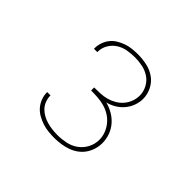

<svg xmlns="http://www.w3.org/2000/svg" viewBox="-126 -1006 853 853"><g transform="rotate(45 300.0 -580.0)"><path d="M302 -317Q283 -317 263.5 -319Q244 -321 226 -327Q208 -333 191 -342.5Q174 -352 161.5 -366.5Q149 -381 142 -399.5Q135 -418 135 -437V-439H156V-437Q156 -421 162 -405Q168 -389 179.5 -377Q191 -365 205.5 -357Q220 -349 236 -344.5Q252 -340 268.5 -338Q285 -336 302 -336Q328 -336 354.5 -341.5Q381 -347 402.5 -362.5Q424 -378 436.5 -402Q449 -426 449 -453Q449 -474 441.5 -493.5Q434 -513 420.5 -529.5Q407 -546 389 -557Q371 -568 351 -573.5Q331 -579 310 -580.5Q289 -582 268 -582V-601Q288 -601 307.5 -602Q327 -603 345.5 -608Q364 -613 381 -623Q398 -633 410.5 -647.5Q423 -662 430 -680.5Q437 -699 437 -719Q437 -743 425.5 -765Q414 -787 394 -800.5Q374 -814 350 -819Q326 -824 302 -824Q279 -824 255.5 -820Q232 -816 212 -803.5Q192 -791 179.5 -770Q167 -749 167 -725V-722H146V-726Q146 -744 152 -761.5Q158 -779 169.5 -793.5Q181 -808 197 -817.5Q213 -827 230 -833Q247 -839 265.5 -841Q284 -843 302 -843Q330 -843 358 -837Q386 -831 409 -815Q432 -799 445 -773Q458 -747 458 -719Q458 -697 450 -675.5Q442 -654 427.5 -637Q413 -620 393.5 -608.5Q374 -597 353 -592Q377 -586 398.5 -573.5Q420 -561 436 -542.5Q452 -524 460.5 -500.5Q469 -477 469 -452Q469 -432 463 -412.5Q457 -393 445.5 -376.5Q434 -360 417 -348Q400 -336 381 -329.5Q362 -323 342 -320Q322 -317 302 -317Z"/></g></svg>

Font: Iosevka Aile Thin
Style: Regular
Weight: 100
Designer: Belleve Invis
Foundry: Belleve Invis
Version: Version 31.1.0; ttfautohint (v1.8.4)